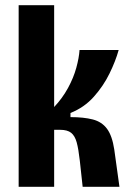

<svg xmlns="http://www.w3.org/2000/svg" viewBox="-20 -721 500 741"><path d="M52 0V-701H189V-308Q221 -342 242.5 -381.5Q264 -421 274.5 -459.5Q285 -498 287 -528H438Q426 -485 402.5 -437Q379 -389 342 -347.5Q305 -306 252 -285V-269Q303 -269 338 -260Q373 -251 393 -224Q413 -197 421 -144L441 0H299L288 -101Q283 -146 276 -171.5Q269 -197 254.5 -208.5Q240 -220 212 -220H189V0Z"/></svg>

Font: Bricolage Grotesque 10pt Condensed Bricolage Grotesque 10pt Condensed Regular
Style: Bold
Weight: 700
Width: 3
Designer: Mathieu Triay
Foundry: Atelier Triay
Version: Version 1.000; ttfautohint (v1.8.4.7-5d5b);gftools[0.9.32]